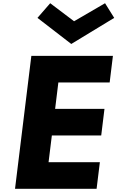

<svg xmlns="http://www.w3.org/2000/svg" viewBox="-20 -1172 729 1192"><path d="M291.7 -1152 212.6 -1061 422.5 -899 689 -1061 632.2 -1152 439.8 -1040ZM681 -825H174.6L73.3 0H579.7L600 -165H281.5L301.9 -331H608.4L628.6 -496H322.2L342.3 -660H660.8Z"/></svg>

Font: Hussar
Style: BdSuprExtOblOne
Weight: 700
Foundry: Cannot Into Space Fonts
Version: Version 2.00